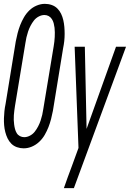

<svg xmlns="http://www.w3.org/2000/svg" viewBox="-33 -763 675 998"><path d="M90 8Q72 8 55 2Q38 -4 26 -16Q14 -28 6.5 -43.5Q-1 -59 -5.5 -76.5Q-10 -94 -11.5 -112Q-13 -130 -12.5 -148.5Q-12 -167 -10 -185.5Q-8 -204 -4 -223L49 -548Q53 -569 58.5 -590.5Q64 -612 72 -632.5Q80 -653 91.5 -673Q103 -693 119.5 -709Q136 -725 157.5 -734Q179 -743 200 -743Q219 -743 236 -737Q253 -731 265 -719Q277 -707 284.5 -691.5Q292 -676 296 -658.5Q300 -641 301.5 -623Q303 -605 303 -586.5Q303 -568 301 -549.5Q299 -531 295 -512L242 -187Q238 -166 232.5 -144.5Q227 -123 219 -102.5Q211 -82 199.5 -62Q188 -42 171 -26Q154 -10 133 -1Q112 8 90 8ZM93 -50Q108 -50 123 -58Q138 -66 148 -79Q158 -92 165.5 -106.5Q173 -121 178 -136Q183 -151 186.5 -166Q190 -181 192 -196L246 -522Q248 -534 249.5 -546.5Q251 -559 251.5 -571Q252 -583 252 -595Q252 -607 250.5 -619Q249 -631 246 -642.5Q243 -654 236.5 -664Q230 -674 220 -679.5Q210 -685 198 -685Q183 -685 168 -677Q153 -669 143 -656Q133 -643 125.5 -628.5Q118 -614 113 -599Q108 -584 104.5 -569Q101 -554 99 -539L45 -213Q43 -201 41.5 -188.5Q40 -176 39 -164Q38 -152 38.5 -140Q39 -128 40.5 -116Q42 -104 45 -92.5Q48 -81 54 -71Q60 -61 70.5 -55.5Q81 -50 93 -50ZM299 215Q309 187 319 158.5Q329 130 340 102L375 6L355 -520H408L417 -93L570 -520H622L351 215Z"/></svg>

Font: Iosevka Light Extended Oblique
Style: Regular
Weight: 300
Width: 7
Italic angle: -9°
Monospace: yes
Designer: Belleve Invis
Foundry: Belleve Invis
Version: Version 32.5.0; ttfautohint (v1.8.4)